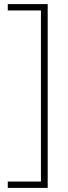

<svg xmlns="http://www.w3.org/2000/svg" viewBox="-20 -750 333 938"><path d="M18 137H180V-699H18V-730H213V168H18Z"/></svg>

Font: Kantumruy Pro ExtraLight
Style: Regular
Weight: 250
Version: Version 1.002